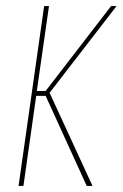

<svg xmlns="http://www.w3.org/2000/svg" viewBox="-20 -611 403 631"><path d="M41 0 125 -591H141L101 -312H130L345 -591H363L143 -306L284 0H265L130 -296H99L57 0Z"/></svg>

Font: Alumni Sans Pinstripe
Style: Italic
Weight: 400
Italic angle: -8°
Designer: Robert E. Leuschke
Foundry: Robert E. Leuschke
Version: Version 1.010; ttfautohint (v1.8.4.7-5d5b)